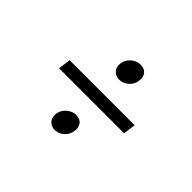

<svg xmlns="http://www.w3.org/2000/svg" viewBox="-103 -749 875 875"><g transform="rotate(45 334.5 -312.0)"><path d="M134.5 -342H553.5L545.5 -282H126.5ZM263 -122Q264.5 -141 275 -155.5Q285.5 -170 300.8 -178.5Q316 -187 331 -187Q357.5 -187 369 -171.8Q380.5 -156.5 379 -134Q377 -115 367 -100.2Q357 -85.5 342 -77.2Q327 -69 310 -69Q290 -69 275.8 -83Q261.5 -97 263 -122ZM356.5 -439Q336 -439 321.2 -452.8Q306.5 -466.5 308.5 -492Q310 -511 320.5 -525.5Q331 -540 346.2 -548.2Q361.5 -556.5 377 -556.5Q403 -556.5 415 -541.5Q427 -526.5 425 -504.5Q423.5 -484.5 413 -469.8Q402.5 -455 387.5 -447Q372.5 -439 356.5 -439Z"/></g></svg>

Font: Merriweather 48pt Light
Style: Italic
Weight: 300
Italic angle: -7.8°
Version: Version 2.101